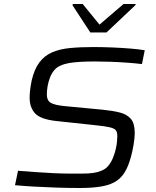

<svg xmlns="http://www.w3.org/2000/svg" viewBox="-20 -931 781 959"><path d="M380 8Q320 8 261 6Q202 4 149.5 1Q97 -2 55 -6L70 -78Q110 -75 157 -71.5Q204 -68 248.5 -66Q293 -64 325 -64Q365 -64 393 -64Q421 -64 444 -67Q467 -70 486 -78Q507 -86 521 -103Q535 -120 544 -142Q553 -164 558 -185.5Q563 -207 564.5 -225Q566 -243 566 -251Q566 -271 558.5 -280.5Q551 -290 527 -295.5Q503 -301 453 -306L257 -327Q181 -336 154.5 -365.5Q128 -395 128 -443Q128 -461 130.5 -482Q133 -503 138 -528Q151 -585 176.5 -619Q202 -653 240 -669.5Q278 -686 329.5 -691Q381 -696 447 -696Q492 -696 540 -694Q588 -692 631 -688.5Q674 -685 703 -680L689 -611Q656 -615 614.5 -618Q573 -621 531.5 -622.5Q490 -624 454 -624Q412 -624 380 -622Q348 -620 324.5 -616Q301 -612 282 -603Q264 -596 251 -580.5Q238 -565 230 -544.5Q222 -524 218 -502Q214 -480 214 -458Q214 -429 233.5 -417.5Q253 -406 303 -401L493 -383Q543 -378 578.5 -369Q614 -360 633.5 -337.5Q653 -315 653 -266Q653 -254 651.5 -240Q650 -226 647.5 -210Q645 -194 641 -176Q629 -121 611 -85Q593 -49 564.5 -29Q536 -9 491 -0.5Q446 8 380 8ZM431 -769 342 -905 344 -911H393L477 -808L597 -911H658L656 -905L512 -769Z"/></svg>

Font: Saira Expanded
Style: Italic
Weight: 400
Width: 7
Italic angle: -12°
Designer: Hector Gatti with collaboration of the Omnibus-Type team
Foundry: Omnibus-Type
Version: Version 1.101